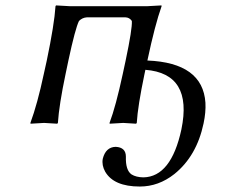

<svg xmlns="http://www.w3.org/2000/svg" viewBox="-20 -452 827 706"><path d="M522 -229.5Q725.6 -221.2 735.4 -74.2Q737.3 -39.1 728.5 2Q703.1 122.1 621.1 188Q563 233.9 494.1 233.9Q398.4 233.9 366.7 179.2Q353.5 155.3 357.9 131.8Q368.7 88.9 405.3 87.9Q442.9 89.8 442.9 124Q441.4 174.3 463.9 189.5Q480.5 199.7 507.3 200.2Q609.4 198.2 647 23.9Q689.5 -181.6 514.6 -195.3L511.2 -179.2Q486.8 -63 482.9 0L480.5 2.9Q478.5 2.9 433.1 0L383.3 2.9L382.8 0Q405.8 -61 431.2 -179.2L441.9 -229Q466.8 -346.7 464.8 -375Q456.1 -387.7 441.4 -388.2H299.3Q282.7 -387.2 270.5 -375Q256.8 -347.7 231.4 -229L221.2 -180.2Q197.3 -66.9 192.9 0L190.4 2.9Q188.5 2.9 142.1 0L92.3 2.9L91.8 0Q117.7 -70.3 141.1 -180.2L151.9 -229Q179.7 -361.8 184.1 -429.2L186 -432.1Q188 -432.1 237.3 -429.2H521L573.7 -432.1L574.2 -429.2Q549.8 -360.8 522 -229.5Z"/></svg>

Font: Linux Biolinum Slanted O
Style: Slanted
Weight: 400
Designer: Philipp H. Poll
Foundry: Philipp H. Poll
Version: Version 1.0.4